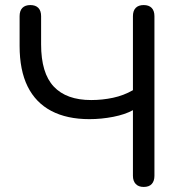

<svg xmlns="http://www.w3.org/2000/svg" viewBox="-20 -732 716 759"><path d="M548 7Q527.5 7 516.5 -4.8Q505.5 -16.5 505.5 -37V-296.5Q475 -279.5 427.8 -270.2Q380.5 -261 333.5 -261Q244.5 -261 182.8 -293.5Q121 -326 89.2 -390.2Q57.5 -454.5 57.5 -550.5V-668Q57.5 -689.5 68.5 -700.8Q79.5 -712 100 -712Q120.5 -712 131.5 -700.8Q142.5 -689.5 142.5 -668V-556.5Q142.5 -443 192.5 -389.8Q242.5 -336.5 340.5 -336.5Q384.5 -336.5 426.8 -345.5Q469 -354.5 505.5 -375.5V-668Q505.5 -689.5 516.5 -700.8Q527.5 -712 548 -712Q568.5 -712 579.5 -700.8Q590.5 -689.5 590.5 -668V-37Q590.5 -16.5 580 -4.8Q569.5 7 548 7Z"/></svg>

Font: Nunito ExtraLight
Style: Regular
Weight: 200
Designer: Vernon Adams
Foundry: Vernon Adams
Version: Version 3.602;April 4, 2023;FontCreator 14.0.0.2856 64-bit